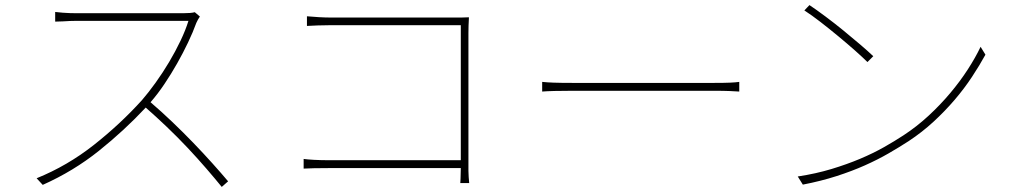

<svg xmlns="http://www.w3.org/2000/svg" viewBox="-20 -725 3990 755"><path d="M766 -660Q763 -656 758.5 -648Q754 -640 752 -635Q739 -599 719.5 -558Q700 -517 676.5 -475.5Q653 -434 626.5 -394.5Q600 -355 572 -323Q614 -287 657 -246Q700 -205 740 -163.5Q780 -122 815 -83Q850 -44 877 -12L852 10Q826 -22 791.5 -62Q757 -102 717.5 -144Q678 -186 635.5 -226.5Q593 -267 553 -302Q469 -212 369 -132Q269 -52 148 2L124 -24Q245 -73 349 -155Q453 -237 538 -331Q564 -361 592 -400Q620 -439 645 -481Q670 -523 690 -565Q710 -607 721 -643H281Q270 -643 255.5 -642.5Q241 -642 228 -641Q213 -640 197 -640V-678Q212 -676 227 -675Q240 -674 254.5 -673.5Q269 -673 281 -673H700Q731 -673 746 -677Z M1790 -5Q1790 -13 1791 -23Q1791 -31 1791.5 -42Q1792 -53 1792 -64H1272Q1240 -64 1215 -63.5Q1190 -63 1174 -62V-100Q1187 -98 1214.5 -96.5Q1242 -95 1271 -95H1792V-626H1283Q1259 -626 1230 -625Q1201 -624 1187 -623V-661Q1209 -659 1234 -657.5Q1259 -656 1282 -656H1763Q1778 -656 1792.5 -656Q1807 -656 1824 -657Q1823 -641 1822.5 -624.5Q1822 -608 1822 -595V-80Q1822 -66 1822 -53Q1822 -40 1823 -29Q1824 -17 1825 -5Z M2112 -403Q2130 -401 2157 -400Q2184 -399 2230 -399H2789Q2829 -399 2851 -400Q2873 -401 2887 -403V-365Q2874 -366 2849.5 -367Q2825 -368 2790 -368H2230Q2149 -368 2112 -365Z M3163 -705Q3190 -687 3225.5 -660.5Q3261 -634 3296 -605.5Q3331 -577 3362.5 -550Q3394 -523 3414 -504L3391 -481Q3373 -499 3342.5 -526Q3312 -553 3277 -582Q3242 -611 3206.5 -638.5Q3171 -666 3143 -684ZM3117 -31Q3189 -42 3250 -60.5Q3311 -79 3362 -100.5Q3413 -122 3455.5 -146Q3498 -170 3533 -193Q3585 -227 3631.5 -270Q3678 -313 3717 -359.5Q3756 -406 3786 -452.5Q3816 -499 3836 -541L3855 -510Q3832 -468 3802 -422.5Q3772 -377 3734 -332.5Q3696 -288 3651 -246.5Q3606 -205 3553 -170Q3516 -146 3473.5 -121.5Q3431 -97 3380.5 -74.5Q3330 -52 3269.5 -32.5Q3209 -13 3137 1Z"/></svg>

Font: SpoqaHanSansJP-Thin
Style: Regular
Weight: 250
Designer: [Source Han Sans]
Ryoko NISHIZUKA  (kana & ideographs); Paul D. Hunt (Latin, Greek & Cyrillic); Wenlong ZHANG  (bopomofo
Foundry: Spoqa (http://bi.spoqa.com)
Version: Version 1.002.20150607